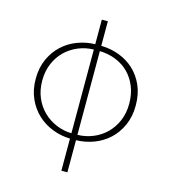

<svg xmlns="http://www.w3.org/2000/svg" viewBox="-126 -781 953 1079"><g transform="rotate(15 350.0 -241.5)"><path d="M367 -538V-681H332V-538Q280 -537 230.5 -518.5Q181 -500 143 -465Q105 -430 82 -379.5Q59 -329 59 -264Q59 -200 82 -149Q105 -98 143 -63Q181 -28 230.5 -9Q280 10 332 11V198H367V11Q420 10 469.5 -8.5Q519 -27 557 -62Q595 -97 618 -148Q641 -199 641 -264Q641 -330 618.5 -380.5Q596 -431 558.5 -465.5Q521 -500 471.5 -518.5Q422 -537 367 -538ZM367 -20V-507Q417 -506 460.5 -488.5Q504 -471 535.5 -439.5Q567 -408 585 -363.5Q603 -319 603 -264Q603 -209 584 -164.5Q565 -120 532.5 -88Q500 -56 457 -38.5Q414 -21 367 -20ZM332 -507V-20Q285 -21 242.5 -39Q200 -57 167.5 -88.5Q135 -120 116 -164.5Q97 -209 97 -264Q97 -319 116 -363.5Q135 -408 167.5 -439.5Q200 -471 242.5 -488.5Q285 -506 332 -507Z"/></g></svg>

Font: Spoqa Han Sans Neo Thin
Style: Regular
Weight: 100
Designer: [Spoqa Han Sans Neo] Dong-huui Kim  Younghwa Kang  Yujin Lee  [Noto Sans] Ryoko NISHIZUKA  (kana & ideographs); Paul D. 
Foundry: Spoqa (http://www.spoqa-han-sans.com)
Version: Version 1.100;hotconv 1.0.109;makeotfexe 2.5.65596